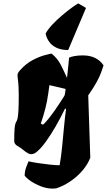

<svg xmlns="http://www.w3.org/2000/svg" viewBox="-20 -906 635 1140"><path d="M293.5 213.9Q257.8 213.9 222.2 200Q186.5 186 160.2 167.5Q133.8 148.9 126 135.7Q127.9 108.4 133.8 91.3Q139.6 74.2 149.4 51.8Q171.9 57.1 207 62.5Q242.2 67.9 277.3 71.5Q312.5 75.2 334 75.2Q342.8 27.3 348.6 -32.7Q354.5 -92.8 360.1 -152.3Q365.7 -211.9 372.1 -257.8L366.7 -262.2Q340.3 -207.5 310.3 -155.3Q280.3 -103 250.7 -62.7Q221.2 -22.5 195.8 -2.4Q180.7 8.8 167.5 9.3Q155.3 9.8 143.3 2.4Q131.3 -4.9 118.7 -15.1Q104 -27.8 84.2 -39.1Q64.5 -50.3 64.5 -68.4Q64.5 -117.2 66.4 -139.9Q68.4 -162.6 71.3 -171.1Q74.2 -179.7 77.9 -185.3Q81.5 -190.9 84.5 -204.1Q87.4 -217.3 89.4 -248.8Q91.3 -280.3 91.3 -342.3Q91.3 -369.6 90.1 -392.3Q88.9 -415 85.9 -437Q85 -443.8 84.5 -450.2Q84 -456.5 84 -457Q84 -465.3 86.9 -472.2Q89.8 -479 100.1 -490.2Q134.8 -528.8 174.1 -549.3Q213.4 -569.8 244.6 -578.1Q275.9 -586.4 286.1 -587.9Q320.8 -560.5 341.1 -520.8Q361.3 -481 377.9 -443.4Q383.3 -486.8 386 -519.3Q388.7 -551.8 390.1 -563.5Q398.9 -568.8 421.9 -573Q444.8 -577.1 471.7 -577.1Q554.7 -577.1 594.7 -518.1L594.2 -517.6H594.7Q588.4 -497.6 580.3 -475.3Q572.3 -453.1 555.2 -421.1Q538.1 -389.2 503.9 -339.8L516.1 30.3Q500.5 70.8 469.5 106.9Q438.5 143.1 398.2 170.4Q357.9 197.8 314 212.4Q304.7 213.9 293.5 213.9ZM235.4 -165.5Q250.5 -178.7 269 -202.1Q287.6 -225.6 306.2 -252Q324.7 -278.3 339.8 -301.8Q355 -325.2 363.3 -338.9Q366.2 -352.5 366.5 -353.3Q366.7 -354 366.9 -356.4Q367.2 -358.9 369.6 -377.9Q342.3 -385.3 318.6 -390.1Q294.9 -395 273.4 -400.4L266.1 -348.1Q259.8 -302.2 248.5 -259Q237.3 -215.8 222.2 -172.4ZM384.8 -608.9Q343.3 -609.4 317.4 -621.6Q291.5 -633.8 277.6 -650.6Q263.7 -667.5 257.8 -683.3Q252 -699.2 251 -707Q264.2 -731.9 291.3 -760.5Q318.4 -789.1 349.4 -815.4Q380.4 -841.8 406.7 -860.8Q433.1 -879.9 444.8 -885.7L490.7 -858.9Z"/></svg>

Font: Fruktur
Style: Italic
Weight: 400
Italic angle: -8°
Designer: Viktoriya Grabowska, Eben Sorkin
Foundry: Viktoriya Grabowska
Version: Version 1.008; ttfautohint (v1.8.4.7-5d5b)